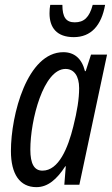

<svg xmlns="http://www.w3.org/2000/svg" viewBox="-20 -761 463 791"><path d="M284 -608C355 -608 398 -656 413 -741H362C348 -689 326 -669 288 -669C252 -669 237 -690 237 -741H187C185 -731 184 -719 184 -706C184 -647 214 -608 284 -608ZM130 10C177 10 214 -22 249 -76H251L245 0H307L421 -536H355L333 -468H330C317 -520 286 -546 241 -546C92 -546 25 -288 25 -139C25 -43 62 10 130 10ZM155 -58C121 -58 105 -86 105 -145C105 -267 159 -477 250 -477C285 -477 306 -448 306 -398C306 -353 298 -304 282 -240C260 -151 222 -58 155 -58Z"/></svg>

Font: Noto Sans ExtraCondensed
Style: Italic
Weight: 400
Width: 2
Italic angle: -12°
Designer: Monotype Design Team
Foundry: Monotype Imaging Inc.
Version: Version 2.013